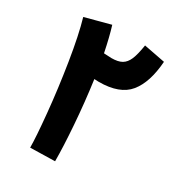

<svg xmlns="http://www.w3.org/2000/svg" viewBox="-166 -786 821 892"><g transform="rotate(30 244.5 -339.5)"><path d="M253 -421Q237 -421 229 -422Q245 -307 253.5 -191Q262 -75 262 0L130 3Q130 -51 118 -175.5Q106 -300 85 -432Q64 -564 40 -646L175 -682Q192 -627 208 -548Q238 -546 249 -546Q284 -546 304 -557.5Q324 -569 335.5 -596Q347 -623 355 -675L469 -653Q461 -539 413 -480Q365 -421 253 -421Z"/></g></svg>

Font: Noto Sans Arabic Cond
Style: Bold
Weight: 700
Width: 3
Designer: Nadine Chahine
Foundry: Monotype Imaging Inc.
Version: Version 1.001